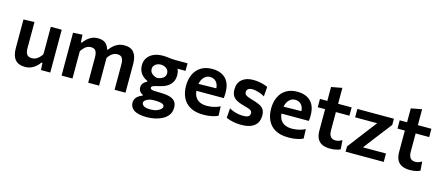

<svg xmlns="http://www.w3.org/2000/svg" viewBox="-57 -1318 4947 2157"><g transform="rotate(15 2416.5 -239.5)"><path d="M211.5 12.5Q135 12.5 97.2 -32.2Q59.5 -77 59.5 -164.5Q59.5 -197.5 59.5 -222Q59.5 -246.5 59.5 -272Q59.5 -320 59.5 -357.5Q59.5 -395 59.5 -428.5Q59.5 -462 59.5 -498L186.5 -502Q186.5 -448.5 186.5 -396.2Q186.5 -344 186.5 -287V-201Q186.5 -152 203.2 -127Q220 -102 263.5 -102Q288 -102 308.8 -112.2Q329.5 -122.5 346.5 -139.8Q363.5 -157 377.5 -178.5V-287Q377.5 -344 377.5 -394.2Q377.5 -444.5 377.5 -498H504.5Q504.5 -444.5 504.5 -392.2Q504.5 -340 504.5 -272V-217Q504.5 -155 504.5 -104.5Q504.5 -54 504.5 0H396.5L391.5 -82.5H380Q363.5 -58.5 339.5 -36.8Q315.5 -15 283.5 -1.2Q251.5 12.5 211.5 12.5Z M636 0Q636 -54 636 -104.5Q636 -155 636 -217V-267Q636 -323.5 636 -381.5Q636 -439.5 636 -498L744 -504.5L749 -416.5H760.5Q777 -440 800.2 -461.8Q823.5 -483.5 854.5 -497.2Q885.5 -511 925 -511Q984 -511 1016 -481.8Q1048 -452.5 1058.5 -397.5L1067 -395.5Q1069.5 -381.5 1071 -366.2Q1072.5 -351 1072.5 -334Q1072.5 -301.5 1072.5 -274.2Q1072.5 -247 1072.5 -217Q1072.5 -156.5 1072.5 -105.2Q1072.5 -54 1072.5 0H945.5Q945.5 -54 945.5 -104.5Q945.5 -155 945.5 -210.5V-295Q945.5 -344 929.8 -369Q914 -394 873 -394Q849 -394 829 -383.8Q809 -373.5 792.8 -356Q776.5 -338.5 763 -317.5V-210.5Q763 -153.5 763 -103.8Q763 -54 763 0ZM1252.5 0Q1252.5 -54 1252.5 -104.5Q1252.5 -155 1252.5 -210.5V-295Q1252.5 -344 1236.8 -369Q1221 -394 1180 -394Q1155.5 -394 1135.5 -383.8Q1115.5 -373.5 1099 -356.2Q1082.5 -339 1069.5 -317.5L1051 -415H1062.5Q1080 -439.5 1104.2 -461.5Q1128.5 -483.5 1160.2 -497.2Q1192 -511 1232.5 -511Q1307.5 -511 1343.5 -465.5Q1379.5 -420 1379.5 -334Q1379.5 -301.5 1379.5 -274.2Q1379.5 -247 1379.5 -217Q1379.5 -156.5 1379.5 -105.2Q1379.5 -54 1379.5 0Z M1680 204Q1624 204 1586 194.5Q1548 185 1525.8 168.2Q1503.5 151.5 1494 130.8Q1484.5 110 1484.5 88.5Q1484.5 55 1500.5 33.2Q1516.5 11.5 1537.8 -0.8Q1559 -13 1574 -18V-27Q1566 -29.5 1554 -38Q1542 -46.5 1532.5 -61.8Q1523 -77 1523 -100.5Q1523 -117 1529 -132Q1535 -147 1548.2 -159.8Q1561.5 -172.5 1582.5 -182V-191Q1568.5 -197 1550.5 -208.8Q1532.5 -220.5 1515.8 -239Q1499 -257.5 1488 -284Q1477 -310.5 1477 -346Q1477 -393.5 1500.5 -430.5Q1524 -467.5 1570 -489Q1616 -510.5 1683.5 -510.5Q1710 -510.5 1730 -507.8Q1750 -505 1771.5 -502.2Q1793 -499.5 1825 -499.5H1967.5V-411.5Q1920 -411.5 1876 -411.5Q1832 -411.5 1786.5 -411.5L1820.5 -467.5Q1856.5 -446.5 1873.2 -414Q1890 -381.5 1890 -339Q1890 -289 1868.8 -255Q1847.5 -221 1811 -200.2Q1774.5 -179.5 1728 -169.5Q1683 -159.5 1661.5 -151.5Q1640 -143.5 1640 -128.5Q1640 -117.5 1649 -111.8Q1658 -106 1677.8 -103.8Q1697.5 -101.5 1729 -101.5H1749.5Q1815 -101.5 1859.8 -90.2Q1904.5 -79 1927.8 -52.2Q1951 -25.5 1951 21.5Q1951 70.5 1927 105.2Q1903 140 1862.8 161.8Q1822.5 183.5 1775 193.8Q1727.5 204 1680 204ZM1695 109.5Q1741 109.5 1771.2 97.8Q1801.5 86 1816.8 70.5Q1832 55 1832 43.5Q1832 30 1822.5 20Q1813 10 1787.8 4.8Q1762.5 -0.5 1714.5 -0.5H1698Q1675 0.5 1651.8 8Q1628.5 15.5 1613 28.5Q1597.5 41.5 1597.5 58Q1597.5 67.5 1603 77Q1608.5 86.5 1620 93.8Q1631.5 101 1650.2 105.2Q1669 109.5 1695 109.5ZM1680 -251.5Q1694 -253.5 1710.5 -258.2Q1727 -263 1741.8 -272Q1756.5 -281 1765.8 -295Q1775 -309 1775 -328.5Q1775 -356 1761 -373.5Q1747 -391 1725.8 -399.5Q1704.5 -408 1682.5 -408Q1660 -408 1640 -399.5Q1620 -391 1607 -374.5Q1594 -358 1594 -334.5Q1594 -311 1606.2 -294Q1618.5 -277 1638 -266.2Q1657.5 -255.5 1680 -251.5Z M2287 12.5Q2193 12.5 2133 -21.5Q2073 -55.5 2044.5 -115Q2016 -174.5 2016 -251Q2016 -327 2043.2 -385.8Q2070.5 -444.5 2123.5 -477.5Q2176.5 -510.5 2253.5 -510.5Q2320 -510.5 2367.2 -486.2Q2414.5 -462 2440 -413.8Q2465.5 -365.5 2465.5 -292.5Q2465.5 -273 2464.8 -257.5Q2464 -242 2461.5 -227L2351 -271.5Q2352 -278.5 2352.5 -285.8Q2353 -293 2353 -299.5Q2353 -354.5 2325.5 -385.8Q2298 -417 2254.5 -417Q2221.5 -417 2196.5 -398.2Q2171.5 -379.5 2157 -346Q2142.5 -312.5 2142.5 -268.5V-249Q2142.5 -200.5 2159.5 -165.8Q2176.5 -131 2212 -112.2Q2247.5 -93.5 2301.5 -93.5Q2322.5 -93.5 2348.8 -97.2Q2375 -101 2402 -109Q2429 -117 2452.5 -129.5L2456.5 -20.5Q2437.5 -11 2412 -3.5Q2386.5 4 2355 8.2Q2323.5 12.5 2287 12.5ZM2066 -227V-306.5L2386.5 -312L2461.5 -283.5V-227Z M2727 12.5Q2692.5 12.5 2660.2 8Q2628 3.5 2600 -4.5Q2572 -12.5 2551 -22.5L2559.5 -134.5Q2582 -121 2608.8 -111.2Q2635.5 -101.5 2664.5 -96.2Q2693.5 -91 2722 -91Q2744 -91 2762 -94.8Q2780 -98.5 2790.8 -110Q2801.5 -121.5 2801.5 -144Q2801.5 -159.5 2790.8 -169.5Q2780 -179.5 2755.5 -188Q2731 -196.5 2688.5 -207.5Q2646 -218.5 2615.2 -235.8Q2584.5 -253 2568.2 -281Q2552 -309 2552 -353.5Q2552 -428.5 2600 -469.5Q2648 -510.5 2729.5 -510.5Q2764 -510.5 2796.5 -505.2Q2829 -500 2855.8 -491.8Q2882.5 -483.5 2900.5 -475L2891.5 -362.5Q2868.5 -377 2841.5 -386.8Q2814.5 -396.5 2789.5 -401.5Q2764.5 -406.5 2748 -406.5Q2729.5 -406.5 2714.5 -401.8Q2699.5 -397 2690.8 -386Q2682 -375 2682 -357.5Q2682 -343 2689 -332.2Q2696 -321.5 2715.8 -312.5Q2735.5 -303.5 2774 -292.5Q2826 -278 2860.8 -262Q2895.5 -246 2913 -219.8Q2930.5 -193.5 2930.5 -148.5Q2930.5 -100.5 2909.8 -64.5Q2889 -28.5 2844.2 -8Q2799.5 12.5 2727 12.5Z M3276.5 12.5Q3182.5 12.5 3122.5 -21.5Q3062.5 -55.5 3034 -115Q3005.5 -174.5 3005.5 -251Q3005.5 -327 3032.8 -385.8Q3060 -444.5 3113 -477.5Q3166 -510.5 3243 -510.5Q3309.5 -510.5 3356.8 -486.2Q3404 -462 3429.5 -413.8Q3455 -365.5 3455 -292.5Q3455 -273 3454.2 -257.5Q3453.5 -242 3451 -227L3340.5 -271.5Q3341.5 -278.5 3342 -285.8Q3342.5 -293 3342.5 -299.5Q3342.5 -354.5 3315 -385.8Q3287.5 -417 3244 -417Q3211 -417 3186 -398.2Q3161 -379.5 3146.5 -346Q3132 -312.5 3132 -268.5V-249Q3132 -200.5 3149 -165.8Q3166 -131 3201.5 -112.2Q3237 -93.5 3291 -93.5Q3312 -93.5 3338.2 -97.2Q3364.5 -101 3391.5 -109Q3418.5 -117 3442 -129.5L3446 -20.5Q3427 -11 3401.5 -3.5Q3376 4 3344.5 8.2Q3313 12.5 3276.5 12.5ZM3055.5 -227V-306.5L3376 -312L3451 -283.5V-227Z M3762 12.5Q3708.5 12.5 3671 -4.2Q3633.5 -21 3613.5 -57.5Q3593.5 -94 3593.5 -152.5Q3593.5 -189 3593.5 -226Q3593.5 -263 3593.5 -301.8Q3593.5 -340.5 3593.5 -381Q3593.5 -421.5 3593.5 -465Q3593.5 -519.5 3593.5 -565.5Q3593.5 -611.5 3593.5 -659.5L3719 -683Q3719 -645 3719 -611.2Q3719 -577.5 3719 -542.5Q3719 -507.5 3719 -465V-190.5Q3719 -142 3737.8 -117.2Q3756.5 -92.5 3797.5 -92.5Q3814.5 -92.5 3834.2 -98.5Q3854 -104.5 3871.5 -117L3880 -12.5Q3867.5 -4.5 3848.8 1Q3830 6.5 3807.5 9.5Q3785 12.5 3762 12.5ZM3508 -401.5V-498H3876.5V-401.5Q3828.5 -401.5 3780 -401.5Q3731.5 -401.5 3686 -401.5H3630.5Z M3939.5 0V-61Q3978 -111.5 4015.2 -160.2Q4052.5 -209 4086 -253L4229 -439.5L4245 -400.5H4144Q4119.5 -400.5 4085.2 -400.5Q4051 -400.5 4013.8 -400.5Q3976.5 -400.5 3943 -400.5V-498H4368V-426Q4350 -402.5 4326.5 -372.2Q4303 -342 4278 -309.5Q4253 -277 4230 -247.5L4091 -66.5L4078.5 -97.5H4189Q4213.5 -97.5 4247.2 -97.5Q4281 -97.5 4316.8 -97.5Q4352.5 -97.5 4383 -97.5V0Z M4689.5 12.5Q4636 12.5 4598.5 -4.2Q4561 -21 4541 -57.5Q4521 -94 4521 -152.5Q4521 -189 4521 -226Q4521 -263 4521 -301.8Q4521 -340.5 4521 -381Q4521 -421.5 4521 -465Q4521 -519.5 4521 -565.5Q4521 -611.5 4521 -659.5L4646.5 -683Q4646.5 -645 4646.5 -611.2Q4646.5 -577.5 4646.5 -542.5Q4646.5 -507.5 4646.5 -465V-190.5Q4646.5 -142 4665.2 -117.2Q4684 -92.5 4725 -92.5Q4742 -92.5 4761.8 -98.5Q4781.5 -104.5 4799 -117L4807.5 -12.5Q4795 -4.5 4776.2 1Q4757.5 6.5 4735 9.5Q4712.5 12.5 4689.5 12.5ZM4435.5 -401.5V-498H4804V-401.5Q4756 -401.5 4707.5 -401.5Q4659 -401.5 4613.5 -401.5H4558Z"/></g></svg>

Font: Commissioner Thin SemiBold
Style: Regular
Weight: 600
Version: Version 1.000